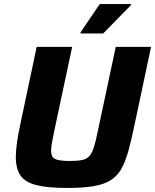

<svg xmlns="http://www.w3.org/2000/svg" viewBox="-20 -919 765 947"><path d="M311 8Q215 8 159.5 -6Q104 -20 81 -53.5Q58 -87 58 -145Q58 -176 64 -217.5Q70 -259 81 -310L161 -688H336L248 -275Q241 -240 236.5 -216Q232 -192 232 -176Q232 -144 252.5 -134.5Q273 -125 324 -125Q363 -125 386 -130Q409 -135 422 -150.5Q435 -166 444 -195.5Q453 -225 463 -275L551 -688H725L645 -310Q629 -233 614 -177.5Q599 -122 578.5 -86Q558 -50 525 -29.5Q492 -9 440 -0.5Q388 8 311 8ZM377 -754V-759L472 -899H626V-894L489 -754Z"/></svg>

Font: Saira
Style: Bold Italic
Weight: 700
Italic angle: -12°
Designer: Hector Gatti with collaboration of the Omnibus-Type team
Foundry: Omnibus-Type
Version: Version 1.100; ttfautohint (v1.8.3)